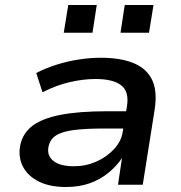

<svg xmlns="http://www.w3.org/2000/svg" viewBox="-20 -739 725 768"><path d="M244 9Q179 9 135 -13Q91 -35 71.5 -73Q52 -111 61 -158Q71 -206 109.5 -235.5Q148 -265 221.5 -279.5Q295 -294 409 -294H503L493 -225H400Q324 -225 276.5 -219Q229 -213 204.5 -197.5Q180 -182 174 -152Q167 -116 194 -95Q221 -74 276 -74Q323 -74 365 -92.5Q407 -111 436.5 -143Q466 -175 471 -213L488 -315Q497 -373 464.5 -398Q432 -423 362 -423Q313 -423 259 -410.5Q205 -398 150 -370L125 -447Q164 -467 207 -480.5Q250 -494 295 -501Q340 -508 384 -508Q460 -508 512 -487.5Q564 -467 587 -422.5Q610 -378 599 -303L551 0H452L468 -107Q447 -75 414 -48Q381 -21 339 -6Q297 9 244 9ZM462 -608 479 -719H594L576 -608ZM235 -608 253 -719H367L350 -608Z"/></svg>

Font: Nunito Sans 7pt SemiExpanded SemiBold
Style: Italic
Weight: 600
Width: 6
Italic angle: -9°
Designer: Vernon Adams
Foundry: Vernon Adams
Version: Version 3.101;gftools[0.9.27]